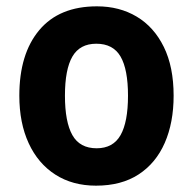

<svg xmlns="http://www.w3.org/2000/svg" viewBox="-20 -576 609 606"><path d="M528 -274Q528 -189 500 -125Q472 -61 417.5 -25.5Q363 10 283 10Q209 10 154.5 -25Q100 -60 70.5 -124Q41 -188 41 -274Q41 -406 104 -481Q167 -556 286 -556Q357 -556 411.5 -523.5Q466 -491 497 -428Q528 -365 528 -274ZM185 -274Q185 -191 208.5 -149.5Q232 -108 285 -108Q337 -108 360.5 -149.5Q384 -191 384 -274Q384 -357 360.5 -397.5Q337 -438 284 -438Q232 -438 208.5 -397.5Q185 -357 185 -274Z"/></svg>

Font: Noto Sans Sinhala SemiCondensed
Style: Bold
Weight: 700
Width: 4
Designer: Jelle Bosma - Monotype Design Team
Foundry: Monotype Imaging Inc.
Version: Version 2.006; ttfautohint (v1.8.4.7-5d5b)